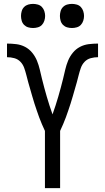

<svg xmlns="http://www.w3.org/2000/svg" viewBox="-20 -967 540 987"><path d="M211 0V-294Q203 -311 195.5 -328.5Q188 -346 181.5 -363.5Q175 -381 169 -399Q163 -417 157 -435Q151 -453 146 -471.5Q141 -490 135.5 -508Q130 -526 125 -544.5Q120 -563 115.5 -581Q111 -599 104.5 -617.5Q98 -636 85 -649.5Q72 -663 53.5 -668Q35 -673 16 -673V-743Q40 -743 64 -740Q88 -737 109 -726Q130 -715 145.5 -696Q161 -677 170 -655Q179 -633 184.5 -609.5Q190 -586 195.5 -563Q201 -540 207.5 -516.5Q214 -493 220.5 -470Q227 -447 234.5 -424.5Q242 -402 250 -379Q258 -402 265.5 -424.5Q273 -447 279.5 -470Q286 -493 292.5 -516.5Q299 -540 304.5 -563Q310 -586 315.5 -609.5Q321 -633 330 -655Q339 -677 354.5 -696Q370 -715 391 -726Q412 -737 436 -740Q460 -743 484 -743V-673Q465 -673 446.5 -668Q428 -663 415 -649.5Q402 -636 395.5 -617.5Q389 -599 384.5 -581Q380 -563 375 -544.5Q370 -526 364.5 -508Q359 -490 354 -471.5Q349 -453 343 -435Q337 -417 331 -399Q325 -381 318.5 -363.5Q312 -346 304.5 -328.5Q297 -311 289 -294V0ZM350 -823Q337 -823 325 -826.5Q313 -830 304 -839Q295 -848 291.5 -860.5Q288 -873 288 -885Q288 -897 291.5 -909.5Q295 -922 304 -931Q313 -940 325 -943.5Q337 -947 350 -947Q362 -947 374.5 -943.5Q387 -940 395.5 -931Q404 -922 408 -909.5Q412 -897 412 -885Q412 -873 408 -860.5Q404 -848 395.5 -839Q387 -830 374.5 -826.5Q362 -823 350 -823ZM150 -823Q137 -823 125 -826.5Q113 -830 104 -839Q95 -848 91.5 -860.5Q88 -873 88 -885Q88 -897 91.5 -909.5Q95 -922 104 -931Q113 -940 125 -943.5Q137 -947 150 -947Q162 -947 174.5 -943.5Q187 -940 195.5 -931Q204 -922 208 -909.5Q212 -897 212 -885Q212 -873 208 -860.5Q204 -848 195.5 -839Q187 -830 174.5 -826.5Q162 -823 150 -823Z"/></svg>

Font: Huly
Style: Regular
Weight: 400
Designer: Belleve Invis
Foundry: Belleve Invis
Version: Version 33.2.5; ttfautohint (v1.8.4)